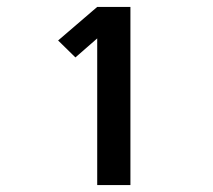

<svg xmlns="http://www.w3.org/2000/svg" viewBox="-20 -833 616 555"><path d="M261 -298H357V-813H261L148 -716L198 -667L261 -722Z"/></svg>

Font: Iosevka Sparkle
Style: Bold
Weight: 700
Designer: Belleve Invis
Foundry: Belleve Invis
Version: Version 4.5.0; ttfautohint (v1.8.3)